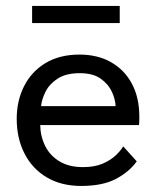

<svg xmlns="http://www.w3.org/2000/svg" viewBox="-20 -603 523 635"><path d="M113 -189.3Q113.7 -151.5 129.7 -119.7Q145.7 -88 177 -69.2Q208.3 -50.3 254.5 -50.3Q293.3 -50.3 320.1 -62Q346.8 -73.7 363.4 -89.7Q380 -105.8 387.5 -119L432.3 -69.3Q406.5 -33.7 362.4 -10.8Q318.3 12 248.7 12Q182.5 12 134.7 -16.4Q86.8 -44.8 61.1 -95.1Q35.3 -145.3 35.3 -210.2Q35.3 -270.2 59.8 -318.3Q84.2 -366.5 130.7 -394.5Q177.3 -422.5 242.8 -422.5Q303 -422.5 347.4 -397.2Q391.8 -372 416.3 -326Q440.8 -280 440.8 -217Q440.8 -212.8 440.6 -202.8Q440.3 -192.8 439.5 -189.3ZM362.3 -252Q361.7 -273.5 350.3 -298.9Q338.8 -324.3 313.2 -342.7Q287.5 -361 243.8 -361Q198.5 -361 171.1 -343.3Q143.7 -325.5 130.9 -300.3Q118.2 -275 115.8 -252ZM86.2 -526.7V-583.4H376V-526.7Z"/></svg>

Font: League Spartan Extralight
Style: Regular
Weight: 200
Foundry: The League of Moveable Type
Version: Version 2.300; ttfautohint (v1.8.3)